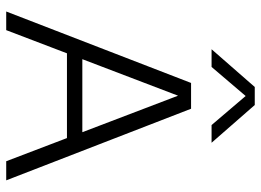

<svg xmlns="http://www.w3.org/2000/svg" viewBox="-131 -709 840 618"><g transform="rotate(90 289.0 -400.0)"><path d="M17 0 247 -595H330L560.5 0H499L282.5 -567.5H293.5L77 0ZM132 -195.5 146.5 -245H430L444 -195.5ZM138.5 -661 260 -800H318L439.5 -661H382.5L281.5 -779.5H296.5L195.5 -661Z"/></g></svg>

Font: Encode Sans SC Light
Style: Regular
Weight: 300
Version: Version 3.002